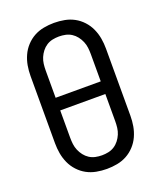

<svg xmlns="http://www.w3.org/2000/svg" viewBox="-139 -831 778 928"><g transform="rotate(-20 250.0 -367.5)"><path d="M250 8Q223 8 196.5 3Q170 -2 147 -14.5Q124 -27 105.5 -47Q87 -67 76 -91.5Q65 -116 60.5 -142Q56 -168 56 -195V-540Q56 -567 60.5 -593Q65 -619 76 -643.5Q87 -668 105.5 -688Q124 -708 147 -720.5Q170 -733 196.5 -738Q223 -743 250 -743Q277 -743 303.5 -738Q330 -733 353 -720.5Q376 -708 394.5 -688Q413 -668 424 -643.5Q435 -619 439.5 -593Q444 -567 444 -540V-195Q444 -168 439.5 -142Q435 -116 424 -91.5Q413 -67 394.5 -47Q376 -27 353 -14.5Q330 -2 303.5 3Q277 8 250 8ZM366 -400V-540Q366 -557 364 -573.5Q362 -590 355.5 -605.5Q349 -621 338.5 -634.5Q328 -648 314 -657Q300 -666 283.5 -669.5Q267 -673 250 -673Q233 -673 216.5 -669.5Q200 -666 186 -657Q172 -648 161.5 -634.5Q151 -621 144.5 -605.5Q138 -590 136 -573.5Q134 -557 134 -540V-400ZM250 -62Q267 -62 283.5 -65.5Q300 -69 314 -78Q328 -87 338.5 -100.5Q349 -114 355.5 -129.5Q362 -145 364 -161.5Q366 -178 366 -195V-335H134V-195Q134 -178 136 -161.5Q138 -145 144.5 -129.5Q151 -114 161.5 -100.5Q172 -87 186 -78Q200 -69 216.5 -65.5Q233 -62 250 -62Z"/></g></svg>

Font: Iosevka www.saffi
Style: Regular
Weight: 400
Monospace: yes
Designer: Belleve Invis
Foundry: Belleve Invis
Version: Version 22.0.2; ttfautohint (v1.8.3)